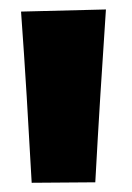

<svg xmlns="http://www.w3.org/2000/svg" viewBox="-20 -765 280 406"><path d="M47 -378.5Q42 -470 36.5 -560.5Q31 -651 24.5 -740.5L204 -745Q198 -655 192.2 -563.5Q186.5 -472 181.5 -379.5Z"/></svg>

Font: Commissioner Thin ExtraBold
Style: Regular
Weight: 800
Version: Version 1.000